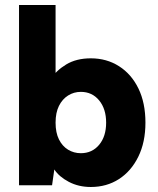

<svg xmlns="http://www.w3.org/2000/svg" viewBox="-20 -740 632 767"><path d="M182 -423Q204 -458 244.5 -482.5Q285 -507 343 -507Q406 -507 455.5 -475.5Q505 -444 533 -386.5Q561 -329 561 -250Q561 -172 532.5 -114Q504 -56 455 -24.5Q406 7 343 7Q294 7 255 -13.5Q216 -34 197 -63L188 0H56V-720H202V-422ZM404 -250Q404 -305 376 -339Q348 -373 303 -373Q275 -373 252 -358.5Q229 -344 215.5 -317Q202 -290 202 -250Q202 -210 215.5 -183Q229 -156 252 -142Q275 -128 303 -128Q348 -128 376 -161.5Q404 -195 404 -250Z"/></svg>

Font: Albert Sans ExtraBold
Style: Regular
Weight: 800
Designer: Andreas Rasmussen
Foundry: a.Foundry
Version: Version 1.025